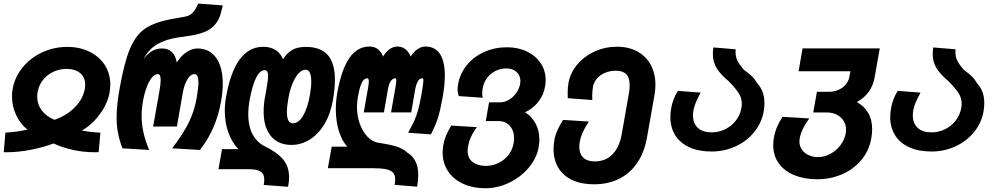

<svg xmlns="http://www.w3.org/2000/svg" viewBox="-26 -814 5446 1048"><path d="M123.5 -106.5Q85.5 -136.5 62.5 -185.2Q39.5 -234 39.5 -288Q39.5 -309.5 43 -328.5Q55 -394.5 98.2 -447Q141.5 -499.5 205.5 -528.8Q269.5 -558 341 -558Q409 -558 462.5 -531.8Q516 -505.5 546 -458.8Q576 -412 576 -352Q576 -333 572 -309Q561.5 -249 519.5 -191.5Q477.5 -134 421 -101.5Q466.5 -92.5 522 -90L512.5 16.5L492.5 17Q427 17 369 3.5Q311 -10 266 -31Q213 -10.5 143.8 3.2Q74.5 17 11 17L-5.5 16.5L3.5 -90.5Q60.5 -92.5 123.5 -106.5ZM177 -285.5Q177 -245 201.2 -212.2Q225.5 -179.5 271 -160Q337 -182.5 382 -227.8Q427 -273 437 -329.5Q439 -339.5 439 -351.5Q439 -392.5 411.2 -415.2Q383.5 -438 338 -438Q299.5 -438 265.5 -422.2Q231.5 -406.5 208.5 -377.5Q185.5 -348.5 179 -310Q177 -298.5 177 -285.5Z M610.5 -173.5Q610.5 -240.5 627 -331Q652 -473 683.2 -547.5Q714.5 -622 764.5 -656.8Q814.5 -691.5 904 -709L986 -723.5Q1011 -728.5 1027 -746.2Q1043 -764 1056 -794.5L1190 -784.5Q1181.5 -748 1176.8 -733.2Q1172 -718.5 1163.5 -702Q1144.5 -668 1109.2 -648.5Q1074 -629 1014.5 -619.5L940 -608.5Q879 -599 833.2 -573Q787.5 -547 757.5 -492.5Q782 -523.5 805.8 -536.5Q829.5 -549.5 858 -549.5Q925 -549.5 939 -473Q962.5 -510 992.8 -529.8Q1023 -549.5 1052.5 -549.5Q1095 -549.5 1126 -527Q1157 -504.5 1173.5 -461.2Q1190 -418 1190 -357.5Q1190 -314.5 1181 -262.5Q1168 -187.5 1140.2 -122Q1112.5 -56.5 1065.5 4.5L913.5 -4.5Q975.5 -85.5 1005.2 -147Q1035 -208.5 1047.5 -279Q1057 -333.5 1057 -363.5Q1057 -409.5 1036 -409.5Q1014 -409.5 996.8 -380.8Q979.5 -352 972 -309L939.5 -123.5H810L844.5 -319Q851 -355 851 -377Q851 -393 847.2 -401.2Q843.5 -409.5 835 -409.5Q819 -409.5 803.5 -391.2Q788 -373 775 -339Q762 -305 754 -259.5Q747 -219 747 -180.5Q747 -137.5 756.8 -92.2Q766.5 -47 788 4.5L642.5 -4.5Q626.5 -45 618.5 -86Q610.5 -127 610.5 -173.5Z M1416.5 167Q1416.5 136 1396.8 122.8Q1377 109.5 1334 109.5H1166.5L1186 0H1275.5Q1240.5 -35 1220.8 -89.8Q1201 -144.5 1201 -209.5Q1201 -246.5 1207.5 -282.5Q1255.5 -558.5 1410.5 -558.5Q1452.5 -558.5 1479.8 -540Q1507 -521.5 1518.5 -490.5Q1539.5 -524 1568.2 -541Q1597 -558 1643.5 -558Q1724 -558 1763 -513.8Q1802 -469.5 1802 -378.5Q1802 -328 1791 -266.5Q1777.5 -190.5 1744.2 -135.5Q1711 -80.5 1664.2 -51.8Q1617.5 -23 1564.5 -23Q1493 -23 1453 -71Q1413 -119 1413 -205Q1413 -243 1420 -281.5L1429 -331.5Q1437.5 -380 1437.5 -399Q1437.5 -431 1419 -431Q1366 -431 1335.5 -263Q1329 -225.5 1329 -190.5Q1329 -129 1350.2 -85.8Q1371.5 -42.5 1411.5 -19.5Q1484 15 1518 54.5Q1552 94 1552 153.5Q1552 175.5 1546.5 205.5L1413.5 195.5Q1416.5 180 1416.5 167ZM1665.5 -295Q1673 -338 1673 -369Q1673 -400 1665.2 -416.8Q1657.5 -433.5 1642.5 -433.5Q1622.5 -433.5 1604 -413.8Q1585.5 -394 1570.8 -358.5Q1556 -323 1548 -277Q1540 -230.5 1540 -202.5Q1540 -141 1572.5 -141Q1604 -141 1628.5 -182.5Q1653 -224 1665.5 -295Z M2131 165Q2131 142 2119.8 128.8Q2108.5 115.5 2081.5 109.8Q2054.5 104 2004.5 104H1763.5L1784.5 -13.5H1869.5Q1839 -47 1823 -100.8Q1807 -154.5 1807 -217.5Q1807 -261.5 1814.5 -305Q1837 -433.5 1880.5 -496.8Q1924 -560 1991 -560Q2018 -560 2036.5 -545.5Q2055 -531 2065 -506Q2099.5 -560 2143.5 -560Q2169 -560 2187.2 -545.2Q2205.5 -530.5 2215.5 -505.5Q2251.5 -560 2296.5 -560Q2348.5 -560 2375.2 -519.8Q2402 -479.5 2402 -402Q2402 -349 2390.5 -285.5Q2377.5 -212.5 2365 -172.2Q2352.5 -132 2326 -80.5L2201.5 -89.5Q2223.5 -128.5 2235.8 -156Q2248 -183.5 2256.8 -216Q2265.5 -248.5 2275 -301.5Q2285 -360 2285 -375Q2285 -382.5 2283.2 -384.5Q2281.5 -386.5 2277.5 -386.5Q2264.5 -386.5 2255 -370.5Q2245.5 -354.5 2240 -324.5L2218.5 -200.5H2108.5L2132 -334.5Q2137 -361 2137 -375.5Q2137 -382.5 2135.8 -384.5Q2134.5 -386.5 2131.5 -386.5Q2119 -386.5 2108 -372.8Q2097 -359 2091 -324.5L2069.5 -200.5H1959.5L1983 -334.5Q1987 -355 1987 -369Q1987 -386.5 1979 -386.5Q1969.5 -386.5 1961.2 -380Q1953 -373.5 1944 -351.2Q1935 -329 1927.5 -285.5Q1922.5 -259 1922.5 -231Q1922.5 -181 1937.8 -138.5Q1953 -96 1979.2 -68.5Q2005.5 -41 2037.5 -35Q2108 -24.5 2142.2 -12.8Q2176.5 -1 2195.5 17.5Q2226.5 36.5 2241.8 66.8Q2257 97 2257 141.5Q2257 170 2251 205L2128 195Q2131 178.5 2131 165Z M2390 18Q2390 -0.5 2394 -23Q2398.5 -49 2407.8 -72Q2417 -95 2437 -128.5L2577 -120Q2537.5 -67.5 2528.5 -13Q2526.5 -2.5 2526.5 9Q2526.5 49 2554 70.2Q2581.5 91.5 2626.5 91.5Q2661 91.5 2693.2 76.5Q2725.5 61.5 2748 33.5Q2770.5 5.5 2777.5 -32Q2780 -48 2780 -59Q2780 -101 2756.8 -127Q2733.5 -153 2695.5 -153H2625.5L2643.5 -255.5H2704.5Q2728 -255.5 2751.2 -269Q2774.5 -282.5 2791.2 -305.5Q2808 -328.5 2813 -356Q2814.5 -363.5 2814.5 -371.5Q2814.5 -402 2793.5 -421.2Q2772.5 -440.5 2738.5 -440.5Q2706.5 -440.5 2679 -427Q2651.5 -413.5 2633 -389Q2614.5 -364.5 2609 -333Q2608.5 -331 2607.2 -322.5Q2606 -314 2606 -305Q2606 -293.5 2609 -280.5L2478 -289.5Q2477 -293.5 2474.2 -304.5Q2471.5 -315.5 2471.5 -327.5Q2471.5 -338 2474.5 -353.5Q2484.5 -412.5 2522 -458.5Q2559.5 -504.5 2616.8 -530.2Q2674 -556 2741 -556Q2802 -556 2850.2 -532.8Q2898.5 -509.5 2925.5 -468.8Q2952.5 -428 2952.5 -377Q2952.5 -361 2949.5 -343.5Q2941 -293.5 2911 -256.5Q2881 -219.5 2840 -201.5Q2876 -179 2897 -140.2Q2918 -101.5 2918 -52Q2918 -33 2914 -10Q2903.5 49.5 2860.2 101Q2817 152.5 2753.8 183Q2690.5 213.5 2623.5 213.5Q2554 213.5 2501 188.8Q2448 164 2419 119.8Q2390 75.5 2390 18Z M2995.5 0Q2995.5 -24.5 3000 -50.5Q3004.5 -76 3015.8 -101.5Q3027 -127 3047.5 -159.5L3188.5 -150.5Q3168 -121 3155.8 -94Q3143.5 -67 3138.5 -39Q3136 -24 3136 -13Q3136 25 3157.5 46Q3179 67 3220 67Q3279.5 67 3317 28.8Q3354.5 -9.5 3367.5 -81L3406.5 -303Q3411 -328.5 3411 -348.5Q3411 -389 3392.5 -408.5Q3374 -428 3336 -428Q3304 -428 3277 -416.8Q3250 -405.5 3232.5 -385.2Q3215 -365 3210.5 -339Q3206.5 -316 3206.5 -291Q3206.5 -276.5 3207 -268L3073 -278L3072.5 -308Q3072.5 -336.5 3077 -361.5Q3087 -417 3125 -462Q3163 -507 3220 -533Q3277 -559 3341 -559Q3405.5 -559 3453 -533Q3500.5 -507 3526 -459.8Q3551.5 -412.5 3551.5 -351Q3551.5 -322.5 3546.5 -295.5L3505.5 -63.5Q3491 18 3452 75.2Q3413 132.5 3353 162.2Q3293 192 3215.5 192Q3147 192 3097.5 168.8Q3048 145.5 3021.8 102.2Q2995.5 59 2995.5 0Z M3633 -175.5Q3633 -198 3637.5 -222.5Q3641.5 -247 3651 -272.2Q3660.5 -297.5 3674.5 -318L3798.5 -308.5Q3781 -276 3772.2 -255.2Q3763.5 -234.5 3759 -212.5Q3756.5 -196 3756.5 -184.5Q3756.5 -140.5 3783.2 -116Q3810 -91.5 3858.5 -91.5Q3898 -91.5 3932.8 -108.8Q3967.5 -126 3991 -156.5Q4014.5 -187 4021 -225.5Q4023 -236 4023 -248Q4023 -278.5 4006.8 -304.5Q3990.5 -330.5 3951.5 -370.5Q3910 -404.5 3887.5 -439Q3865 -473.5 3865 -520Q3865 -536.5 3868 -555L3989.5 -545Q3989 -539.5 3989 -529Q3989 -504 3998.5 -484.2Q4008 -464.5 4033 -434.5Q4067 -409 4081.2 -394.8Q4095.5 -380.5 4107.5 -358.5Q4146.5 -318 4146.5 -251Q4146.5 -227.5 4142.5 -206Q4131.5 -143.5 4091 -93.5Q4050.5 -43.5 3989.5 -15.2Q3928.5 13 3858 13Q3788 13 3737.5 -9.8Q3687 -32.5 3660 -75.2Q3633 -118 3633 -175.5Z M4194.5 -22.5Q4194.5 -41 4198.5 -64Q4208.5 -121.5 4245.5 -176.5L4391 -167.5Q4368.5 -136 4356 -110Q4343.5 -84 4339 -58.5Q4337.5 -50.5 4337.5 -42Q4337.5 -17.5 4350.5 2Q4363.5 21.5 4386.8 32.5Q4410 43.5 4438.5 43.5Q4473 43.5 4505.5 26.2Q4538 9 4561 -21Q4584 -51 4590.5 -87.5Q4592 -97.5 4592 -106Q4592 -133 4578.5 -154.5Q4565 -176 4541.5 -188Q4518 -200 4489.5 -200H4413L4433 -313H4500.5Q4526.5 -313 4550 -323.2Q4573.5 -333.5 4589.8 -352Q4606 -370.5 4610 -394.5L4616 -425H4333L4354.5 -550H4776L4748.5 -394Q4740.5 -347 4715 -312.2Q4689.5 -277.5 4651 -257Q4690.5 -235 4712.5 -198.2Q4734.5 -161.5 4734.5 -109Q4734.5 -86.5 4730 -60Q4717.5 10.5 4674 61.2Q4630.5 112 4567.8 138.2Q4505 164.5 4435.5 164.5Q4365 164.5 4310.5 142.5Q4256 120.5 4225.2 78.2Q4194.5 36 4194.5 -22.5Z M4833 -175.5Q4833 -198 4837.5 -222.5Q4841.5 -247 4851 -272.2Q4860.5 -297.5 4874.5 -318L4998.5 -308.5Q4981 -276 4972.2 -255.2Q4963.5 -234.5 4959 -212.5Q4956.5 -196 4956.5 -184.5Q4956.5 -140.5 4983.2 -116Q5010 -91.5 5058.5 -91.5Q5098 -91.5 5132.8 -108.8Q5167.5 -126 5191 -156.5Q5214.5 -187 5221 -225.5Q5223 -236 5223 -248Q5223 -278.5 5206.8 -304.5Q5190.5 -330.5 5151.5 -370.5Q5110 -404.5 5087.5 -439Q5065 -473.5 5065 -520Q5065 -536.5 5068 -555L5189.5 -545Q5189 -539.5 5189 -529Q5189 -504 5198.5 -484.2Q5208 -464.5 5233 -434.5Q5267 -409 5281.2 -394.8Q5295.5 -380.5 5307.5 -358.5Q5346.5 -318 5346.5 -251Q5346.5 -227.5 5342.5 -206Q5331.5 -143.5 5291 -93.5Q5250.5 -43.5 5189.5 -15.2Q5128.5 13 5058 13Q4988 13 4937.5 -9.8Q4887 -32.5 4860 -75.2Q4833 -118 4833 -175.5Z"/></svg>

Font: JuliaMono ExtraBoldItalic
Style: Regular
Weight: 800
Italic angle: -9°
Monospace: yes
Designer: cormullion
Foundry: corm
Version: Version 0.049; ttfautohint (v1.8.4)